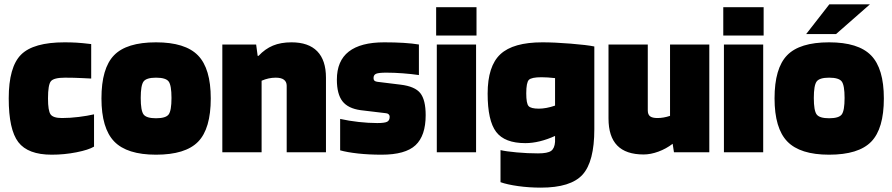

<svg xmlns="http://www.w3.org/2000/svg" viewBox="-20 -698 4090 880"><path d="M411 -174V-26Q386 -11 330.5 0Q275 11 217 11Q108 11 64 -46.5Q20 -104 20 -247Q20 -391 76.5 -447.5Q133 -504 276 -504Q306 -504 331 -502.5Q356 -501 398 -496V-338Q397 -338 358 -340Q319 -342 278 -342Q227 -342 213.5 -326Q200 -310 200 -247Q200 -190 212 -173.5Q224 -157 264 -157Q301 -157 341 -162Q381 -167 411 -174Z M946 -247Q946 -108 888 -48.5Q830 11 695 11Q562 11 503.5 -49.5Q445 -110 445 -247Q445 -385 502.5 -444.5Q560 -504 695 -504Q829 -504 887.5 -444Q946 -384 946 -247ZM625 -249Q625 -191 638 -173.5Q651 -156 695 -156Q740 -156 753 -173.5Q766 -191 766 -249Q766 -307 753 -324.5Q740 -342 695 -342Q651 -342 638 -324.5Q625 -307 625 -249Z M1179 0H999V-494H1154L1161 -442H1165Q1195 -474 1231 -489Q1267 -504 1316 -504Q1394 -504 1434 -463Q1474 -422 1474 -342V0H1294V-305Q1294 -323 1281.5 -332.5Q1269 -342 1244 -342Q1227 -342 1211 -338.5Q1195 -335 1179 -328Z M1751 -365Q1716 -365 1704 -360Q1692 -355 1692 -340Q1692 -332 1696.5 -328Q1701 -324 1710 -323L1816 -310Q1882 -302 1906.5 -271Q1931 -240 1931 -170Q1931 -76 1884.5 -32.5Q1838 11 1729 11Q1670 11 1620.5 5.5Q1571 0 1539 -9V-153Q1579 -144 1624 -139Q1669 -134 1709 -134Q1743 -134 1754.5 -140Q1766 -146 1766 -163Q1766 -169 1762 -173.5Q1758 -178 1750 -179L1633 -193Q1575 -201 1549.5 -234Q1524 -267 1524 -333Q1524 -419 1578.5 -461.5Q1633 -504 1741 -504Q1790 -504 1830 -501.5Q1870 -499 1900 -494V-354Q1866 -359 1826 -362Q1786 -365 1751 -365Z M2164 -535H1979V-665H2164ZM2162 0H1982V-494H2162Z M2459 162Q2405 162 2355 155Q2305 148 2274 137V-10Q2299 -4 2348.5 0.5Q2398 5 2446 5Q2490 5 2506 -6.5Q2522 -18 2524 -48V-75Q2489 -59 2454.5 -50.5Q2420 -42 2388 -42Q2293 -42 2254 -93.5Q2215 -145 2215 -269Q2215 -395 2273.5 -449.5Q2332 -504 2466 -504Q2521 -504 2595.5 -498Q2670 -492 2704 -485V-106Q2704 43 2650 102.5Q2596 162 2459 162ZM2462 -344Q2416 -344 2404 -332Q2392 -320 2392 -270Q2392 -224 2402.5 -212Q2413 -200 2450 -200Q2466 -200 2485 -203.5Q2504 -207 2524 -214V-340Q2505 -342 2490.5 -343Q2476 -344 2462 -344Z M2930 10Q2849 10 2809 -31Q2769 -72 2769 -155V-494H2949V-192Q2949 -173 2959.5 -165Q2970 -157 2993 -157Q3007 -157 3021.5 -159.5Q3036 -162 3051 -167V-494H3231V0H3069L3063 -39Q3033 -16 2997.5 -3Q2962 10 2930 10Z M3480 -535H3295V-665H3480ZM3478 0H3298V-494H3478Z M4031 -247Q4031 -108 3973 -48.5Q3915 11 3780 11Q3647 11 3588.5 -49.5Q3530 -110 3530 -247Q3530 -385 3587.5 -444.5Q3645 -504 3780 -504Q3914 -504 3972.5 -444Q4031 -384 4031 -247ZM3710 -249Q3710 -191 3723 -173.5Q3736 -156 3780 -156Q3825 -156 3838 -173.5Q3851 -191 3851 -249Q3851 -307 3838 -324.5Q3825 -342 3780 -342Q3736 -342 3723 -324.5Q3710 -307 3710 -249ZM3781 -678H3967L3812 -542H3675Z"/></svg>

Font: Blinker ExtraBold
Style: Regular
Weight: 800
Designer: Juergen Huber
Foundry: supertype
Version: Version 1.017;hotconv 1.0.117;makeotfexe 2.5.65602